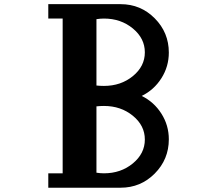

<svg xmlns="http://www.w3.org/2000/svg" viewBox="-20 -875 1040 899"><path d="M206.1 -855.5V-788.1H228.5H273.4V-63.5H228.5H206.1V3.9H364.3H409.2H544.9Q638.7 3.9 704.6 -62.5Q770.5 -128.9 770.5 -222.7Q770.5 -288.1 735.8 -342.8Q701.2 -397.5 643.6 -425.8Q701.2 -454.1 735.8 -508.8Q770.5 -563.5 770.5 -628.9Q770.5 -722.7 704.6 -789.1Q638.7 -855.5 544.9 -855.5H409.2H364.3ZM466.8 -788.1Q545.9 -788.1 602.1 -741.7Q658.2 -695.3 658.2 -629.9Q658.2 -564.5 602.1 -518.6Q545.9 -472.7 466.8 -472.7Q449.2 -472.7 431.6 -474.6V-785.2Q449.2 -788.1 466.8 -788.1ZM466.8 -378.9Q545.9 -378.9 602.1 -333Q658.2 -287.1 658.2 -221.7Q658.2 -156.2 602.1 -109.9Q545.9 -63.5 466.8 -63.5Q449.2 -63.5 431.6 -66.4V-377Q449.2 -378.9 466.8 -378.9Z"/></svg>

Font: Heydings Controls
Style: Regular
Weight: 400
Monospace: yes
Designer: Heydon Pickering
Version: Version 1.0